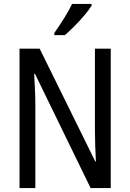

<svg xmlns="http://www.w3.org/2000/svg" viewBox="-20 -1029 666 983"><path d="M547 -66H444L159 -651H155Q157 -612 159 -571Q161 -530 161 -492V-66H80V-780H183L468 -202H471Q469 -240 467.5 -282.5Q466 -325 466 -360V-780H547ZM449 -1000Q436 -979 412 -950.5Q388 -922 360.5 -894.5Q333 -867 312 -849H258V-860Q284 -897 308.5 -936Q333 -975 349 -1009H449Z"/></svg>

Font: Noto Sans Malayalam UI Condensed
Style: Regular
Weight: 400
Width: 3
Designer: Jelle Bosma - Monotype Design Team
Foundry: Monotype Imaging Inc.
Version: Version 2.104; ttfautohint (v1.8.4.7-5d5b)